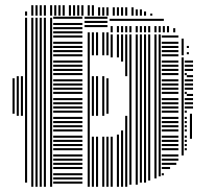

<svg xmlns="http://www.w3.org/2000/svg" viewBox="-20 -716 806 736"><path d="M36 -280H28V-416H36ZM52 -272H44V-424H52ZM68 -272H60V-424H68ZM84 -16H76V-648H84ZM108 0H100V-648H108ZM124 0H116V-648H124ZM140 0H132V-648H140ZM156 0H148V-648H156ZM180 0H172V-648H180ZM296 -12H184V-20H296ZM296 -28H184V-36H296ZM296 -44H184V-52H296ZM296 -68H184V-76H296ZM296 -84H184V-92H296ZM296 -100H184V-108H296ZM296 -116H184V-124H296ZM296 -140H184V-148H296ZM296 -156H184V-164H296ZM296 -172H184V-180H296ZM296 -188H184V-196H296ZM296 -212H184V-220H296ZM296 -228H184V-236H296ZM296 -244H184V-252H296ZM296 -260H184V-268H296ZM296 -284H184V-292H296ZM296 -300H184V-308H296ZM296 -316H184V-324H296ZM296 -332H184V-340H296ZM296 -356H184V-364H296ZM296 -372H184V-380H296ZM296 -388H184V-396H296ZM296 -404H184V-412H296ZM296 -428H184V-436H296ZM296 -444H184V-452H296ZM296 -460H184V-468H296ZM296 -476H184V-484H296ZM296 -500H184V-508H296ZM296 -516H184V-524H296ZM296 -532H184V-540H296ZM296 -548H184V-556H296ZM296 -572H184V-580H296ZM296 -588H184V-596H296ZM296 -604H184V-612H296ZM296 -620H184V-628H296ZM296 -644H184V-652H296ZM324 0H316V-592H324ZM340 0H332V-192H340ZM340 -272H332V-424H340ZM340 -504H332V-592H340ZM356 0H348V-192H356ZM356 -272H348V-424H356ZM356 -504H348V-592H356ZM380 0H372V-192H380ZM380 -272H372V-424H380ZM380 -504H372V-592H380ZM396 0H388V-192H396ZM396 -280H388V-416H396ZM396 -504H388V-592H396ZM392 -612H304V-620H392ZM392 -628H304V-636H392ZM392 -644H304V-652H392ZM412 0H404V-192H412ZM412 -496H404V-584H412ZM436 0H428V-200H436ZM436 -496H428V-584H436ZM452 0H444V-216H452ZM452 -480H444V-584H452ZM468 0H460V-272H468ZM468 -424H460V-584H468ZM484 -8H476V-584H484ZM508 -8H500V-584H508ZM524 -16H516V-584H524ZM540 -16H532V-584H540ZM556 -24H548V-584H556ZM580 -32H572V-584H580ZM596 -40H588V-584H596ZM608 -44H600V-52H608ZM632 -68H600V-76H632ZM656 -84H600V-92H656ZM664 -100H600V-108H664ZM664 -116H600V-124H664ZM664 -140H600V-148H664ZM664 -156H600V-164H664ZM664 -172H600V-180H664ZM664 -188H600V-196H664ZM664 -212H600V-220H664ZM664 -228H600V-236H664ZM664 -244H600V-252H664ZM664 -260H600V-268H664ZM664 -284H600V-292H664ZM664 -300H600V-308H664ZM664 -316H600V-324H664ZM664 -332H600V-340H664ZM664 -356H600V-364H664ZM664 -372H600V-380H664ZM664 -388H600V-396H664ZM664 -404H600V-412H664ZM664 -428H600V-436H664ZM664 -444H600V-452H664ZM664 -460H600V-468H664ZM664 -476H600V-484H664ZM664 -500H600V-508H664ZM664 -516H600V-524H664ZM664 -532H600V-540H664ZM664 -548H600V-556H664ZM664 -572H600V-580H664ZM412 -592H404V-616H412ZM436 -592H428V-616H436ZM452 -592H444V-616H452ZM468 -592H460V-616H468ZM484 -592H476V-616H484ZM508 -592H500V-616H508ZM524 -592H516V-616H524ZM540 -592H532V-616H540ZM556 -592H548V-616H556ZM580 -592H572V-616H580ZM596 -592H588V-616H596ZM612 -592H604V-616H612ZM628 -592H620V-616H628ZM652 -592H644V-608H652ZM608 -636H400V-644H608ZM684 -120H676V-496H684ZM696 -140H688V-148H696ZM696 -156H688V-164H696ZM696 -172H688V-180H696ZM696 -188H688V-196H696ZM696 -212H688V-220H696ZM696 -228H688V-236H696ZM696 -244H688V-252H696ZM696 -260H688V-268H696ZM696 -284H688V-292H696ZM696 -300H688V-308H696ZM696 -316H688V-324H696ZM696 -332H688V-340H696ZM696 -356H688V-364H696ZM696 -372H688V-380H696ZM696 -388H688V-396H696ZM696 -404H688V-412H696ZM696 -428H688V-436H696ZM696 -444H688V-452H696ZM696 -460H688V-468H696ZM696 -476H688V-484H696ZM716 -184H708V-280H716ZM720 -300H696V-308H720ZM720 -316H696V-324H720ZM720 -332H696V-340H720ZM720 -348H696V-356H720ZM720 -372H696V-380H720ZM720 -388H696V-396H720ZM720 -404H696V-412H720ZM720 -420H696V-428H720ZM720 -444H696V-452H720ZM720 -460H696V-468H720ZM720 -476H696V-484H720ZM684 -504H676V-568H684ZM704 -508H696V-516H704ZM704 -532H696V-540H704ZM84 -656H76V-672H84ZM108 -656H100V-696H108ZM124 -656H116V-696H124ZM140 -656H132V-696H140ZM156 -656H148V-696H156ZM180 -656H172V-696H180ZM196 -656H188V-696H196ZM212 -656H204V-696H212ZM228 -656H220V-696H228ZM252 -656H244V-696H252ZM268 -656H260V-696H268ZM284 -656H276V-696H284ZM300 -656H292V-696H300ZM324 -656H316V-696H324ZM340 -656H332V-696H340ZM364 -656H356V-688H364ZM380 -656H372V-688H380ZM396 -656H388V-688H396ZM420 -656H412V-688H420ZM436 -656H428V-688H436ZM452 -656H444V-688H452ZM468 -656H460V-688H468ZM492 -656H484V-688H492ZM508 -656H500V-680H508ZM524 -656H516V-680H524ZM540 -656H532V-672H540ZM564 -656H556V-664H564Z"/></svg>

Font: Rubik Lines
Style: Regular
Weight: 400
Designer: Hubert and Fischer, NaN
Foundry: Hubert and Fischer, NaN
Version: Version 2.201